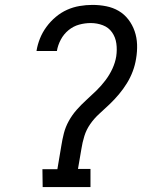

<svg xmlns="http://www.w3.org/2000/svg" viewBox="-20 -763 640 783"><path d="M349 0H154L153 -73H214L230 -168Q234 -194 240.5 -219.5Q247 -245 260.5 -269.5Q274 -294 292.5 -315Q311 -336 332 -355Q353 -374 373 -393.5Q393 -413 410 -435.5Q427 -458 438.5 -483Q450 -508 454 -533Q458 -560 454.5 -585.5Q451 -611 437 -631Q423 -651 399.5 -660Q376 -669 350 -669Q326 -669 302.5 -662.5Q279 -656 259.5 -640Q240 -624 228 -601.5Q216 -579 212 -555H129V-556Q133 -581 143 -606Q153 -631 169.5 -653.5Q186 -676 207.5 -694Q229 -712 253.5 -723Q278 -734 304.5 -738.5Q331 -743 357 -743Q386 -743 413.5 -737.5Q441 -732 464 -718.5Q487 -705 503.5 -683.5Q520 -662 529 -636Q538 -610 539 -581.5Q540 -553 535 -524Q531 -498 521.5 -472.5Q512 -447 497.5 -423.5Q483 -400 465 -378.5Q447 -357 426.5 -337.5Q406 -318 385 -299Q364 -280 348 -257Q332 -234 324 -208Q316 -182 312 -156L298 -74H349Z"/></svg>

Font: Iosevka HT Extended
Style: Italic
Weight: 400
Width: 7
Italic angle: -9°
Monospace: yes
Designer: Belleve Invis
Foundry: Belleve Invis
Version: Version 32.3.0; ttfautohint (v1.8.4)